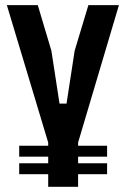

<svg xmlns="http://www.w3.org/2000/svg" viewBox="-20 -717 483 737"><path d="M279.8 0H165V-48.3H53.7V-90.3H165V-115.7H53.7V-157.7H165V-169.9L6.3 -697.3H125L177.2 -522.5L208.5 -319.3H235.4L266.6 -522.5L319.3 -697.3H436.5L279.8 -169.9V-157.7H391.1V-115.7H279.8V-90.3H391.1V-48.3H279.8Z"/></svg>

Font: Agdasima
Style: Bold
Weight: 700
Width: 3
Designer: The DocRepair Project, Patric King
Foundry: Google
Version: Version 2.002